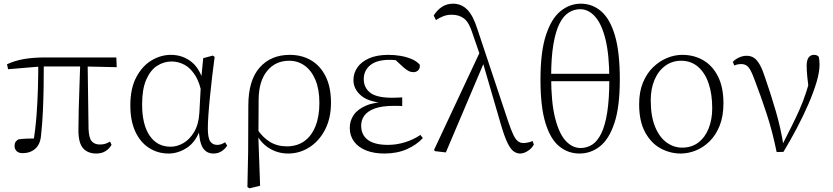

<svg xmlns="http://www.w3.org/2000/svg" viewBox="-20 -820 4526 1043"><path d="M103 12Q81 12 70 0.5Q59 -11 59 -27Q59 -41 64.5 -49Q70 -57 80 -63Q101 -66 126.5 -67Q152 -68 183 -67L160 -41Q173 -120 178.5 -194.5Q184 -269 186 -340.5Q188 -412 188 -482H218Q218 -415 217 -348Q216 -281 213 -215Q210 -149 203 -85Q199 -36 171.5 -12Q144 12 103 12ZM24 -444 18 -471Q62 -491 111.5 -499.5Q161 -508 229 -508H612L614 -455L433 -459H204ZM503 14Q457 14 431.5 -14.5Q406 -43 406 -112Q406 -161 407.5 -220.5Q409 -280 411.5 -346.5Q414 -413 416 -482H456L461 -120Q463 -70 478.5 -52.5Q494 -35 522 -35Q541 -35 553.5 -39.5Q566 -44 578 -51L586 -33Q573 -11 552.5 1.5Q532 14 503 14Z M896 14Q837 14 789.5 -16.5Q742 -47 715 -105.5Q688 -164 688 -247Q688 -340 720.5 -401Q753 -462 803.5 -492Q854 -522 908 -522Q974 -522 1022.5 -482Q1071 -442 1093 -349H1101L1079 -296Q1067 -368 1041 -409.5Q1015 -451 981.5 -468.5Q948 -486 912 -486Q870 -486 833.5 -462.5Q797 -439 774.5 -387.5Q752 -336 752 -253Q752 -143 793 -83Q834 -23 907 -23Q941 -23 975 -42Q1009 -61 1034 -102Q1059 -143 1063 -207L1073 -393L1084 -504L1136 -518L1146 -511Q1139 -461 1132.5 -404.5Q1126 -348 1120.5 -293.5Q1115 -239 1112 -194.5Q1109 -150 1109 -123Q1109 -71 1122 -52Q1135 -33 1159 -33Q1173 -33 1183 -37Q1193 -41 1203 -47L1214 -29Q1202 -10 1183 2Q1164 14 1140 14Q1101 14 1081.5 -17.5Q1062 -49 1059 -128H1071Q1047 -52 998 -19Q949 14 896 14Z M1324 196 1328 5 1329 -246Q1329 -383 1390 -452.5Q1451 -522 1554 -522Q1620 -522 1670.5 -492Q1721 -462 1749.5 -404Q1778 -346 1778 -262Q1778 -178 1746 -116Q1714 -54 1661 -20Q1608 14 1545 14Q1488 14 1440.5 -16Q1393 -46 1367 -103H1364L1377 -119Q1406 -74 1446 -49.5Q1486 -25 1538 -25Q1594 -25 1633.5 -53.5Q1673 -82 1694 -135Q1715 -188 1715 -261Q1715 -335 1693.5 -386Q1672 -437 1635 -463.5Q1598 -490 1551 -490Q1476 -490 1431 -434.5Q1386 -379 1385 -281L1384 -97L1383 -89L1393 189L1335 203Z M2068 14Q2011 14 1968.5 -3Q1926 -20 1903 -51.5Q1880 -83 1880 -125Q1880 -164 1901.5 -195.5Q1923 -227 1969 -246.5Q2015 -266 2088 -267V-259Q1990 -262 1945 -298Q1900 -334 1900 -385Q1900 -422 1921 -453Q1942 -484 1984.5 -503Q2027 -522 2091 -522Q2124 -522 2156 -516.5Q2188 -511 2215.5 -499.5Q2243 -488 2260 -469Q2263 -450 2252.5 -439Q2242 -428 2227 -428Q2212 -428 2201 -433.5Q2190 -439 2173 -453L2118 -504L2172 -502L2176 -485Q2151 -490 2134 -492.5Q2117 -495 2097 -495Q2027 -495 1991.5 -466Q1956 -437 1956 -390Q1956 -344 1991 -316.5Q2026 -289 2111 -289Q2122 -289 2134.5 -289.5Q2147 -290 2165 -291V-244Q2147 -245 2138.5 -245Q2130 -245 2122 -245Q2053 -245 2014 -230Q1975 -215 1958.5 -191Q1942 -167 1942 -138Q1942 -87 1978.5 -60Q2015 -33 2087 -33Q2134 -33 2179.5 -47Q2225 -61 2264 -87L2277 -70Q2243 -33 2190 -9.5Q2137 14 2068 14Z M2342 1 2338 -6 2590 -544 2613 -489 2402 8ZM2805 14Q2788 14 2771.5 3Q2755 -8 2738.5 -40.5Q2722 -73 2703 -137L2601 -487L2598 -490L2548 -635Q2529 -697 2502 -718.5Q2475 -740 2434 -740Q2409 -740 2388.5 -732Q2368 -724 2348 -711L2336 -736Q2356 -767 2382 -783.5Q2408 -800 2441 -800Q2486 -800 2518 -768Q2550 -736 2573 -663L2741 -159Q2757 -112 2769 -87Q2781 -62 2794 -52.5Q2807 -43 2823 -43Q2832 -43 2846 -45.5Q2860 -48 2873 -54L2880 -35Q2870 -15 2848 -0.5Q2826 14 2805 14Z M3128 14Q3066 14 3018 -25Q2970 -64 2943 -152Q2916 -240 2916 -387Q2916 -538 2945.5 -628.5Q2975 -719 3025 -759.5Q3075 -800 3135 -800Q3198 -800 3246 -758.5Q3294 -717 3320.5 -627Q3347 -537 3347 -389Q3347 -239 3317.5 -151Q3288 -63 3238.5 -24.5Q3189 14 3128 14ZM3134 -16Q3168 -16 3196.5 -34Q3225 -52 3246 -94.5Q3267 -137 3278.5 -209Q3290 -281 3290 -388Q3290 -521 3269.5 -605Q3249 -689 3213 -729.5Q3177 -770 3132 -770Q3098 -770 3069 -751.5Q3040 -733 3019 -691Q2998 -649 2986 -578Q2974 -507 2974 -402Q2974 -264 2995.5 -179Q3017 -94 3053 -55Q3089 -16 3134 -16ZM2936 -379V-419H3330V-379Z M3678 14Q3620 14 3568.5 -14Q3517 -42 3484.5 -101.5Q3452 -161 3452 -254Q3452 -321 3472.5 -371Q3493 -421 3527.5 -454.5Q3562 -488 3603.5 -505Q3645 -522 3686 -522Q3751 -522 3801.5 -492Q3852 -462 3881 -403.5Q3910 -345 3910 -259Q3910 -189 3889.5 -137.5Q3869 -86 3835 -52.5Q3801 -19 3760 -2.5Q3719 14 3678 14ZM3685 -18Q3738 -18 3774.5 -46.5Q3811 -75 3830 -123.5Q3849 -172 3849 -232Q3849 -310 3829 -368Q3809 -426 3771 -458Q3733 -490 3680 -490Q3632 -490 3594.5 -463Q3557 -436 3536 -387.5Q3515 -339 3515 -276Q3515 -188 3539 -130.5Q3563 -73 3602 -45.5Q3641 -18 3685 -18Z M4199 6Q4176 -107 4144 -204Q4112 -301 4080 -384Q4061 -437 4046 -454.5Q4031 -472 4008 -472Q3985 -472 3969 -464L3961 -484Q3975 -499 3995.5 -508Q4016 -517 4035 -517Q4060 -517 4077 -505Q4094 -493 4108.5 -466.5Q4123 -440 4137 -396Q4166 -313 4194 -217.5Q4222 -122 4237 -24H4224L4230 -34Q4257 -88 4280 -133.5Q4303 -179 4322.5 -223Q4342 -267 4358.5 -316.5Q4375 -366 4390 -427L4376 -311Q4369 -366 4365.5 -402Q4362 -438 4362 -462Q4362 -493 4372.5 -507.5Q4383 -522 4402 -522Q4412 -522 4418 -519Q4424 -516 4428 -511Q4430 -501 4431 -491Q4432 -481 4432 -469Q4432 -428 4415.5 -373Q4399 -318 4371.5 -254.5Q4344 -191 4309 -124.5Q4274 -58 4236 5Z"/></svg>

Font: Noto Serif JP ExtraLight
Style: Regular
Weight: 200
Designer: Ryoko NISHIZUKA  (kana & ideographs); Frank Grießhammer (Latin, Greek & Cyrillic); Wenlong ZHANG  (bopomofo); Sandoll Co
Foundry: Adobe
Version: Version 2.002-H1;hotconv 1.1.0;makeotfexe 2.6.0